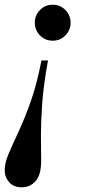

<svg xmlns="http://www.w3.org/2000/svg" viewBox="-40 -475 378 816"><path d="M164 -218Q145 -114 139.5 -37Q134 40 134 98Q134 131 134.5 162.5Q135 194 135 207Q135 268 111.5 294.5Q88 321 53 321Q18 321 -1 299.5Q-20 278 -20 248Q-20 218 -3.5 179Q13 140 38.5 85.5Q64 31 90.5 -43.5Q117 -118 136 -218ZM184 -455Q216 -455 238 -432.5Q260 -410 260 -379Q260 -347 238 -324.5Q216 -302 184 -302Q152 -302 130 -324.5Q108 -347 108 -379Q108 -410 130 -432.5Q152 -455 184 -455Z"/></svg>

Font: Libre Bodoni Medium
Style: Italic
Weight: 500
Italic angle: -13°
Designer: Pablo Impallari, Rodrigo Fuenzalida
Foundry: Impallari Type
Version: Version 2.005;gftools[0.9.23]